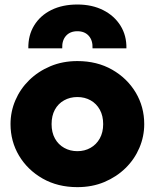

<svg xmlns="http://www.w3.org/2000/svg" viewBox="-20 -794 669 830"><path d="M314.5 15Q229.5 15 164.2 -22.2Q99 -59.5 62.2 -121.2Q25.5 -183 25.5 -257.5Q25.5 -311.5 46.5 -360.5Q67.5 -409.5 106.2 -447.5Q145 -485.5 198 -507.8Q251 -530 314.5 -530Q399.5 -530 464.8 -492.8Q530 -455.5 566.8 -393.8Q603.5 -332 603.5 -257.5Q603.5 -204 582.5 -154.8Q561.5 -105.5 522.8 -67.5Q484 -29.5 431.2 -7.2Q378.5 15 314.5 15ZM314.5 -140.5Q346 -140.5 371.2 -154.8Q396.5 -169 411.2 -195.2Q426 -221.5 426 -257.5Q426 -293.5 411.5 -319.8Q397 -346 371.8 -360.2Q346.5 -374.5 314.5 -374.5Q282.5 -374.5 257 -360.2Q231.5 -346 217.2 -319.8Q203 -293.5 203 -257.5Q203 -221.5 217.5 -195.2Q232 -169 257.5 -154.8Q283 -140.5 314.5 -140.5ZM102.5 -585Q101.5 -641.5 127.8 -684.2Q154 -727 202 -750.8Q250 -774.5 314.5 -774.5Q378 -774.5 426 -750.2Q474 -726 500.8 -683.2Q527.5 -640.5 526.5 -585H380Q381.5 -619 363.8 -639Q346 -659 314.5 -659Q283 -659 265.2 -639Q247.5 -619 249 -585Z"/></svg>

Font: Geologica Cursive ExtraBold
Style: Regular
Weight: 800
Designer: Sindre Bremnes, Frode Helland
Foundry: Monokrom Skriftforlag AS
Version: Version 1.010;gftools[0.9.28]